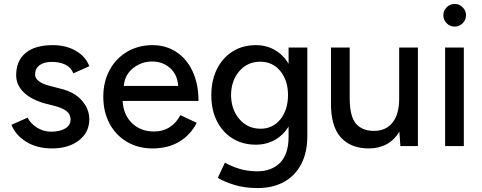

<svg xmlns="http://www.w3.org/2000/svg" viewBox="-20 -741 2446 974"><path d="M38 -108 120 -144Q136 -113 168.5 -93Q201 -73 239 -73Q283 -73 310.5 -89Q338 -105 338 -134Q338 -161 318 -177Q298 -193 256 -204L209 -216Q139 -235 100.5 -272.5Q62 -310 62 -359Q62 -432 109.5 -472Q157 -512 248 -512Q315 -512 365 -483Q415 -454 433 -405L352 -369Q341 -398 312.5 -412.5Q284 -427 243 -427Q203 -427 180.5 -410Q158 -393 158 -362Q158 -344 177.5 -329Q197 -314 234 -305L288 -291Q358 -274 395.5 -231Q433 -188 433 -136Q433 -69 380 -28.5Q327 12 245 12Q168 12 113.5 -21.5Q59 -55 38 -108Z M504 -250Q504 -326 536 -385.5Q568 -445 625 -478.5Q682 -512 754 -512Q822 -512 875 -477Q928 -442 957.5 -378Q987 -314 987 -229H602Q606 -158 650 -116Q694 -74 760 -74Q807 -74 841 -96Q875 -118 895 -157L978 -118Q947 -57 890 -22.5Q833 12 753 12Q681 12 624 -21.5Q567 -55 535.5 -114.5Q504 -174 504 -250ZM884 -305Q880 -363 842.5 -396Q805 -429 752 -429Q698 -429 655.5 -395.5Q613 -362 608 -305Z M1085 161 1121 84Q1150 101 1192 114.5Q1234 128 1285 128Q1358 128 1401 84.5Q1444 41 1444 -48V-99Q1417 -55 1374 -31Q1331 -7 1278 -7Q1211 -7 1160 -38.5Q1109 -70 1080.5 -126.5Q1052 -183 1052 -257Q1052 -333 1080.5 -390.5Q1109 -448 1160 -480Q1211 -512 1278 -512Q1331 -512 1374 -487.5Q1417 -463 1444 -417V-500H1539V-50Q1539 34 1507 93.5Q1475 153 1418.5 183Q1362 213 1288 213Q1220 213 1167.5 196.5Q1115 180 1085 161ZM1302 -88Q1364 -88 1402.5 -136Q1441 -184 1441 -259Q1441 -333 1402 -380.5Q1363 -428 1301 -428Q1236 -428 1194.5 -380.5Q1153 -333 1152 -259Q1153 -184 1195 -136Q1237 -88 1302 -88Z M2006 -73Q1981 -31 1941.5 -9.5Q1902 12 1851 12Q1759 12 1708.5 -44.5Q1658 -101 1659 -219V-500H1754V-244Q1754 -150 1786 -113.5Q1818 -77 1877 -77Q1938 -77 1971.5 -119.5Q2005 -162 2005 -240V-500H2100V0H2011Z M2238 -500H2333V0H2238ZM2229 -664Q2229 -687 2246 -704Q2263 -721 2287 -721Q2310 -721 2327 -704Q2344 -687 2344 -664Q2344 -640 2327 -623Q2310 -606 2287 -606Q2263 -606 2246 -623Q2229 -640 2229 -664Z"/></svg>

Font: Oak Sans Medium
Style: Regular
Weight: 500
Designer: Erik Kennedy, Walven
Foundry: Erik Kennedy, Walven
Version: Version 1.000